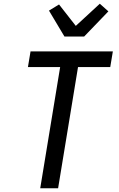

<svg xmlns="http://www.w3.org/2000/svg" viewBox="-20 -1011 640 1031"><path d="M196 0 303 -651H130L144 -735H586L572 -651H399L292 0ZM326 -815 243 -954 297 -987 387 -872 516 -991 562 -950 432 -815Z"/></svg>

Font: Iosevka Custom Medium
Style: Italic
Weight: 500
Italic angle: -9°
Designer: Belleve Invis
Foundry: Belleve Invis
Version: Version 27.0.1